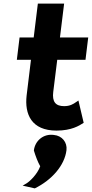

<svg xmlns="http://www.w3.org/2000/svg" viewBox="-20 -698 507 1060"><path d="M347 131C352 88 323 51 277 47C220 39 173 79 167 133C177 166 189 197 202 220C186 264 145 303 127 314L105 327L128 332C143 335 158 339 172 342C266 296 337 215 347 131ZM442 -20 413 -143 401 -135C384 -123 366 -112 334 -112C287 -112 267 -136 274 -191L296 -368H452L467 -491H311L334 -678H189L166 -491H88L73 -368H151L127 -171C115 -67 154 23 292 23C375 23 417 -4 442 -20Z"/></svg>

Font: Bluebird
Style: SfBdExtObl
Weight: 700
Designer: Jasper
Foundry: Cannot Into Space Fonts
Version: Version 0.98